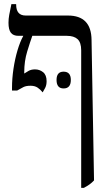

<svg xmlns="http://www.w3.org/2000/svg" viewBox="-20 -667 531 927"><path d="M186 -221Q175 -235 161.5 -244Q148 -253 127 -253Q106 -253 93 -246.5Q80 -240 63 -230H38V-243Q38 -287 45 -334.5Q52 -382 64.5 -424Q77 -466 92 -493V-494H69Q44 -494 32.5 -509Q21 -524 21 -557Q21 -576 24.5 -595Q28 -614 35 -647H58V-645Q58 -592 104 -592H308Q421 -592 422 -474L434 204Q424 215 412 223.5Q400 232 385 240H372V-424Q372 -462 354.5 -478Q337 -494 303 -494H136Q126 -466 111.5 -419Q97 -372 97 -318V-312Q106 -318 118.5 -325Q131 -332 149 -332Q171 -332 188 -318.5Q205 -305 205 -275Q205 -256 198 -242.5Q191 -229 186 -221ZM253 -281Q253 -321 287 -321Q322 -321 322 -281Q322 -240 287 -240Q253 -240 253 -281Z"/></svg>

Font: Noto Serif Hebrew SemiCondensed
Style: Regular
Weight: 400
Width: 4
Designer: Monotype Design Team
Foundry: Monotype Imaging Inc.
Version: Version 2.004; ttfautohint (v1.8.4.7-5d5b)